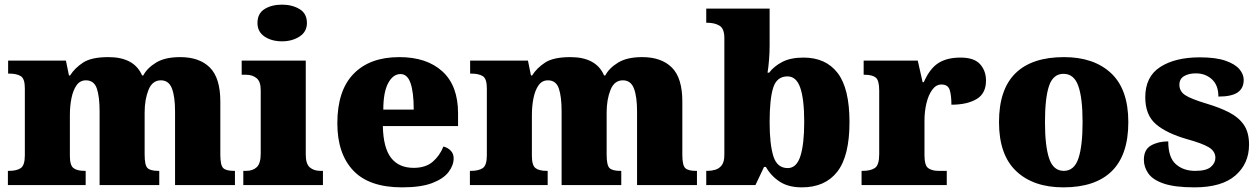

<svg xmlns="http://www.w3.org/2000/svg" viewBox="-20 -797 5424 827"><path d="M14 0V-61H18Q52 -61 69.5 -73Q87 -85 87 -128V-417Q87 -458 69.5 -469Q52 -480 19 -480H15V-536H264L277 -472H282Q302 -504 338 -527.5Q374 -551 447 -551Q558 -551 592 -472H597Q614 -504 652.5 -527.5Q691 -551 756 -551Q839 -551 884 -506Q929 -461 929 -360V-131Q929 -85 941.5 -73Q954 -61 988 -61H992V0H734V-317Q734 -381 720.5 -416Q707 -451 673 -451Q636 -451 619.5 -409.5Q603 -368 603 -312V-131Q603 -85 615.5 -73Q628 -61 662 -61H666V0H409V-317Q409 -381 397 -416Q385 -451 350 -451Q325 -451 310 -430Q295 -409 288 -375Q281 -341 281 -301V-125Q281 -85 296.5 -73Q312 -61 345 -61H349V0Z M1195 -619Q1150 -619 1119.5 -639.5Q1089 -660 1089 -698Q1089 -739 1119.5 -758Q1150 -777 1195 -777Q1238 -777 1270 -758Q1302 -739 1302 -698Q1302 -660 1270 -639.5Q1238 -619 1195 -619ZM1028 0V-61H1040Q1069 -61 1086 -77Q1103 -93 1103 -135V-409Q1103 -446 1085 -460.5Q1067 -475 1040 -475H1021V-536H1297V-131Q1297 -91 1314.5 -76Q1332 -61 1360 -61H1371V0Z M1712 10Q1570 10 1501.5 -62.5Q1433 -135 1433 -266Q1433 -407 1503 -479Q1573 -551 1700 -551Q1818 -551 1885.5 -489.5Q1953 -428 1953 -309V-254H1629Q1631 -160 1664.5 -117Q1698 -74 1762 -74Q1813 -74 1843.5 -100Q1874 -126 1890 -166Q1909 -161 1921.5 -148Q1934 -135 1934 -115Q1934 -85 1912 -56Q1890 -27 1841.5 -8.5Q1793 10 1712 10ZM1762 -325Q1762 -399 1748.5 -438.5Q1735 -478 1705 -478Q1673 -478 1652 -439Q1631 -400 1631 -325Z M2004 0V-61H2008Q2042 -61 2059.5 -73Q2077 -85 2077 -128V-417Q2077 -458 2059.5 -469Q2042 -480 2009 -480H2005V-536H2254L2267 -472H2272Q2292 -504 2328 -527.5Q2364 -551 2437 -551Q2548 -551 2582 -472H2587Q2604 -504 2642.5 -527.5Q2681 -551 2746 -551Q2829 -551 2874 -506Q2919 -461 2919 -360V-131Q2919 -85 2931.5 -73Q2944 -61 2978 -61H2982V0H2724V-317Q2724 -381 2710.5 -416Q2697 -451 2663 -451Q2626 -451 2609.5 -409.5Q2593 -368 2593 -312V-131Q2593 -85 2605.5 -73Q2618 -61 2652 -61H2656V0H2399V-317Q2399 -381 2387 -416Q2375 -451 2340 -451Q2315 -451 2300 -430Q2285 -409 2278 -375Q2271 -341 2271 -301V-125Q2271 -85 2286.5 -73Q2302 -61 2335 -61H2339V0Z M3434 10Q3376 10 3338.5 -14.5Q3301 -39 3279 -78H3271L3234 0H3022V-61H3028Q3045 -61 3061.5 -66Q3078 -71 3089 -85.5Q3100 -100 3100 -130V-633Q3100 -674 3079 -686.5Q3058 -699 3026 -699H3022V-760H3295V-599Q3295 -571 3292.5 -539.5Q3290 -508 3286 -484H3293Q3313 -511 3349 -530Q3385 -549 3441 -549Q3537 -549 3588 -482.5Q3639 -416 3639 -271Q3639 -125 3586.5 -57.5Q3534 10 3434 10ZM3373 -73Q3411 -73 3427.5 -124.5Q3444 -176 3444 -272Q3444 -370 3427 -419Q3410 -468 3372 -468Q3326 -468 3310.5 -419.5Q3295 -371 3295 -271Q3295 -176 3311 -124.5Q3327 -73 3373 -73Z M3691 0V-61H3696Q3730 -61 3748.5 -73.5Q3767 -86 3767 -133V-407Q3767 -451 3752 -463Q3737 -475 3704 -475H3700V-536H3933L3954 -443H3959Q3985 -502 4022 -525.5Q4059 -549 4117 -549Q4176 -549 4201.5 -520.5Q4227 -492 4227 -450Q4227 -394 4186 -370Q4145 -346 4078 -346Q4078 -387 4070.5 -410Q4063 -433 4035 -433Q4012 -433 3995.5 -410.5Q3979 -388 3970.5 -352.5Q3962 -317 3962 -278V-128Q3962 -84 3978.5 -72.5Q3995 -61 4023 -61H4058V0Z M4560 10Q4431 10 4357 -60Q4283 -130 4283 -271Q4283 -412 4354 -481.5Q4425 -551 4563 -551Q4692 -551 4766 -481.5Q4840 -412 4840 -271Q4840 -130 4769 -60Q4698 10 4560 10ZM4562 -61Q4607 -61 4625 -114.5Q4643 -168 4643 -271Q4643 -375 4624.5 -427Q4606 -479 4561 -479Q4516 -479 4498.5 -427Q4481 -375 4481 -271Q4481 -168 4499 -114.5Q4517 -61 4562 -61Z M5125 10Q5041 10 4993.5 -6Q4946 -22 4926.5 -49.5Q4907 -77 4907 -109Q4907 -153 4938 -170.5Q4969 -188 5012 -188Q5012 -119 5044.5 -90Q5077 -61 5128 -61Q5176 -61 5195.5 -78Q5215 -95 5215 -117Q5215 -146 5186 -163Q5157 -180 5095 -197Q5004 -223 4958.5 -262.5Q4913 -302 4913 -378Q4913 -467 4977.5 -508.5Q5042 -550 5148 -550Q5217 -550 5258.5 -535.5Q5300 -521 5318.5 -499Q5337 -477 5337 -453Q5337 -417 5311 -399Q5285 -381 5228 -381Q5228 -430 5200 -455.5Q5172 -481 5131 -481Q5100 -481 5080 -469Q5060 -457 5060 -432Q5060 -404 5084.5 -387.5Q5109 -371 5179 -350Q5233 -334 5274 -313Q5315 -292 5337.5 -259.5Q5360 -227 5360 -174Q5360 -92 5301 -41Q5242 10 5125 10Z"/></svg>

Font: Noto Serif Hentaigana Black
Style: Regular
Weight: 900
Designer: Kazuhiro Yamada
Foundry: nipponia
Version: Version 1.000; ttfautohint (v1.8.4.7-5d5b)